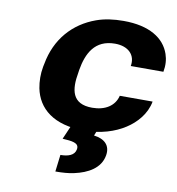

<svg xmlns="http://www.w3.org/2000/svg" viewBox="-84 -614 844 916"><g transform="rotate(10 337.5 -156.0)"><path d="M271 -257 273 -271C287 -353 322 -424 420 -424C485 -424 522 -386 512 -332H670C676 -363 674 -392 665 -418C640 -491 566 -538 442 -538C393 -538 350 -532 311 -518C202 -479 126 -393 104 -271L101 -257C94 -220 95 -184 101 -152C120 -57 197 10 347 10C425 10 494 -12 543 -44C590 -74 633 -122 644 -183H485C473 -133 428 -104 365 -104C265 -104 256 -174 271 -257ZM328 104C323 134 292 144 255 144L245 226C279 226 309 224 335 218C400 204 459 172 470 109C479 59 448 31 397 25L408 -3H282L252 66C296 69 334 71 328 104Z"/></g></svg>

Font: Asimov
Style: XWidIt
Weight: 500
Designer: Google
Version: Version 2.000980; 2014